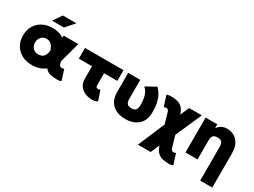

<svg xmlns="http://www.w3.org/2000/svg" viewBox="-59 -1458 3201 2421"><g transform="rotate(30 1542.0 -247.0)"><path d="M733.9 2.9Q724.6 7.8 708.7 11.2Q692.9 14.6 678.7 14.6Q624.5 14.6 577.4 4.6Q530.3 -5.4 496.6 -47.4Q460 -17.1 412.1 -1.2Q364.3 14.6 304.2 14.6Q222.2 14.6 158.9 -19Q95.7 -52.7 60.1 -113Q24.4 -173.3 24.4 -253.9Q24.4 -334.5 60.1 -395Q95.7 -455.6 158.9 -489Q222.2 -522.5 304.2 -522.5Q355.5 -522.5 395 -510.7Q434.6 -499 464.8 -479L472.2 -507.8H683.1L614.3 -253.9Q608.9 -233.4 602.5 -214.8Q604.5 -204.6 606.2 -196Q607.9 -187.5 609.9 -180.7Q615.2 -161.6 625 -151.6Q634.8 -141.6 654.3 -141.6Q661.1 -141.6 670.7 -144.3Q680.2 -147 685.1 -149.4ZM304.2 -366.2Q260.3 -366.2 230.2 -334Q200.2 -301.8 200.2 -253.9Q200.2 -206.5 230.2 -174.1Q260.3 -141.6 304.2 -141.6Q329.6 -141.6 353.5 -149.7Q377.4 -157.7 395.3 -183.6Q413.1 -209.5 419.4 -262.7Q403.8 -306.6 377.7 -336.4Q351.6 -366.2 304.2 -366.2ZM421.4 -597.7H247.6L334.5 -722.7H531.7Z M1211.9 -149.4 1260.7 -6.8Q1251.5 -2 1232.7 6.3Q1213.9 14.6 1181.6 14.6Q1147.9 14.6 1111.6 5.1Q1075.2 -4.4 1043.5 -26.1Q1011.7 -47.9 992.2 -85Q972.7 -122.1 972.7 -176.8V-351.6H780.3V-507.8H1340.8V-351.6H1148.4V-176.8Q1148.4 -158.7 1155.5 -150.1Q1162.6 -141.6 1181.6 -141.6Q1188.5 -141.6 1197.8 -143.8Q1207 -146 1211.9 -149.4Z M1585 -507.8V-228Q1585 -188 1601.8 -164.6Q1618.7 -141.1 1666 -141.1Q1713.9 -141.1 1730.5 -164.6Q1747.1 -188 1747.1 -228Q1747.1 -312.5 1730.5 -368.2Q1713.9 -423.8 1670.4 -461.4L1816.9 -541.5Q1847.7 -510.3 1871.6 -470Q1895.5 -429.7 1909.2 -371.6Q1922.9 -313.5 1922.9 -228Q1922.9 -110.8 1853 -47.9Q1783.2 15.1 1666 15.1Q1548.8 15.1 1479 -47.9Q1409.2 -110.8 1409.2 -228V-507.8Z M2485.4 217.8Q2476.1 222.7 2460.2 226.1Q2444.3 229.5 2430.2 229.5Q2381.3 229.5 2338.9 220.9Q2296.4 212.4 2262.9 182.6Q2229.5 152.8 2208.5 88.4L2153.8 214.8H1967.8L2132.8 -172.4L2088.4 -327.1Q2083 -346.2 2073.2 -356.2Q2063.5 -366.2 2043.9 -366.2Q2037.1 -366.2 2027.8 -363.5Q2018.6 -360.8 2013.2 -358.4L1964.4 -510.7Q1974.1 -515.6 1990 -519Q2005.9 -522.5 2019.5 -522.5Q2068.4 -522.5 2111.1 -513.9Q2153.8 -505.4 2187 -475.3Q2220.2 -445.3 2241.2 -380.9L2296.4 -507.8H2481.9L2314.5 -128.4L2361.3 34.2Q2366.7 53.2 2376.5 63.2Q2386.2 73.2 2405.8 73.2Q2412.6 73.2 2422.1 70.6Q2431.6 67.9 2436.5 65.4Z M2874.5 214.8V-279.3Q2874.5 -319.8 2857.9 -343Q2841.3 -366.2 2793.5 -366.2Q2746.1 -366.2 2729.2 -343Q2712.4 -319.8 2712.4 -279.3V0H2536.6V-507.8H2706.5V-449.2Q2715.3 -464.4 2732.7 -481.2Q2750 -498 2776.9 -510.3Q2803.7 -522.5 2840.3 -522.5Q2937 -522.5 2993.7 -459.5Q3050.3 -396.5 3050.3 -279.3V214.8Z"/></g></svg>

Font: Giphurs Black
Style: Regular
Weight: 900
Version: Version 0.920; ttfautohint (v1.8.4.7-5d5b)